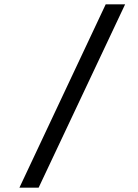

<svg xmlns="http://www.w3.org/2000/svg" viewBox="-20 -780 640 890"><path d="M70 90 470 -760H560L159 90Z"/></svg>

Font: DM Mono
Style: Italic
Weight: 400
Italic angle: -10°
Designer: Colophon Foundry
Foundry: Colophon Foundry
Version: Version 1.000; ttfautohint (v1.8.2.53-6de2)